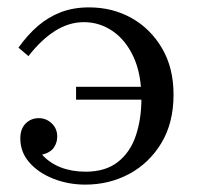

<svg xmlns="http://www.w3.org/2000/svg" viewBox="-20 -490 540 520"><path d="M221 -470Q285 -470 336.5 -441Q388 -412 419 -359Q450 -306 450 -234Q450 -157 417 -102.5Q384 -48 330 -19Q276 10 211 10Q165 10 124.5 -6Q84 -22 59.5 -50Q35 -78 35 -115Q35 -141 49.5 -155.5Q64 -170 85 -170Q105 -170 120 -156Q135 -142 135 -120Q135 -104 126 -90.5Q117 -77 94 -71Q115 -48 145 -36.5Q175 -25 212 -25Q266 -25 299.5 -51.5Q333 -78 348 -123Q363 -168 363 -223Q363 -289 342 -335Q321 -381 285.5 -405.5Q250 -430 207 -430Q167 -430 129.5 -406.5Q92 -383 57 -338L30 -361Q55 -396 83 -420Q111 -444 145 -457Q179 -470 221 -470ZM413 -220H186V-255H413Z"/></svg>

Font: Brygada 1918
Style: Regular
Weight: 400
Designer: Mateusz Machalski | Borys Kosmynka | Przemek Hoffer
Foundry: NIEPODLEGLA 2018
Version: Version 3.006